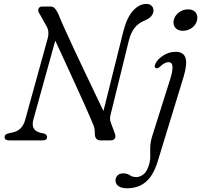

<svg xmlns="http://www.w3.org/2000/svg" viewBox="-20 -734 1052 1004"><path d="M154 -107Q140.5 -53 189 -40.5L209 -36Q226 -31.5 226 -16.5Q226 0 204 0H27Q4 0 4 -17.5Q4 -32 25.5 -37L48 -42Q97 -52.5 112 -108.5L229 -532Q240 -572.5 221.5 -600L187 -662Q177 -675 181.2 -687.5Q185.5 -700 201.5 -700H241.5Q258 -700 266.5 -690.5Q275 -681 284.5 -662Q297 -630 318.8 -582Q340.5 -534 367 -477.2Q393.5 -420.5 421.5 -361.8Q449.5 -303 475.2 -249.2Q501 -195.5 521 -153.5L626 -574Q644.5 -644.5 676.5 -679Q708.5 -713.5 745.5 -713.5Q762.5 -713.5 772.5 -704Q782.5 -694.5 782.5 -679Q782 -646 736.5 -626.5Q705.5 -614.5 685.2 -590Q665 -565.5 654 -523L559 -137Q555.5 -124.5 555.2 -114.2Q555 -104 560.5 -90L580 -37.5Q587 -20.5 580.5 -10.2Q574 0 558.5 0H506Q475.5 0 476 -36.5Q476 -52.5 473 -65.5Q470 -78.5 461.5 -96.5Q449 -127 426.8 -176.8Q404.5 -226.5 377.2 -286.2Q350 -346 321.8 -407.2Q293.5 -468.5 269 -521.5ZM936 -573Q910.5 -573 897.2 -588.5Q884 -604 888 -625.5Q892 -650 913.5 -667.5Q935 -685 964 -685Q990 -685 1002.5 -669.5Q1015 -654 1011 -631Q1007 -607 985.8 -590Q964.5 -573 936 -573ZM939.5 -330.5 804 112Q782 183.5 742.8 217Q703.5 250.5 644.5 250.5Q614.5 250.5 599.2 239Q584 227.5 584 210Q584 194.5 594.5 183.5Q605 172.5 624.5 172.5Q645 172.5 658.8 182.2Q672.5 192 694 192Q711.5 192 730.8 177.2Q750 162.5 761.5 119.5Q766.5 100 765.8 79Q765 58 765.8 33Q766.5 8 776.5 -24L870 -320Q898 -409 861.5 -409Q841 -409 817 -385.5Q805 -374.5 796 -377.5Q784 -381.5 792.5 -400.5Q803 -424 833.2 -443.5Q863.5 -463 898 -463Q940.5 -463 950.2 -430.2Q960 -397.5 939.5 -330.5Z"/></svg>

Font: Fraunces 9pt Soft Light
Style: Italic
Weight: 300
Italic angle: -16°
Version: Version 1.000;[0bf87f6ff]